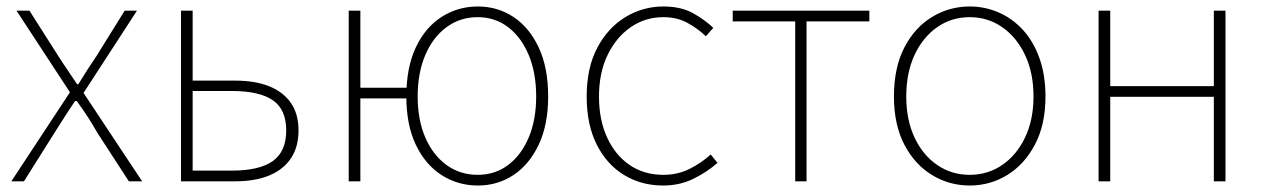

<svg xmlns="http://www.w3.org/2000/svg" viewBox="-20 -560 3910 593"><path d="M15 0 196 -275 31 -527H71L160 -387Q174 -365 188.5 -344Q203 -323 218 -300H222Q236 -323 249.5 -344Q263 -365 278 -387L365 -527H403L238 -273L419 0H378L280 -151Q266 -176 250 -200.5Q234 -225 217 -248H212Q196 -225 180.5 -200.5Q165 -176 149 -151L54 0Z M539 0V-527H575V-311H706Q768 -311 811.5 -293.5Q855 -276 878.5 -242Q902 -208 902 -157Q902 -106 878.5 -71Q855 -36 811.5 -18Q768 0 706 0ZM575 -33H695Q781 -33 822.5 -62.5Q864 -92 864 -157Q864 -222 822.5 -250.5Q781 -279 695 -279H575Z M1057 0V-527H1093V-289H1248V-256H1093V0ZM1456 13Q1394 13 1343.5 -19.5Q1293 -52 1264 -113.5Q1235 -175 1235 -262Q1235 -351 1264 -413Q1293 -475 1343.5 -507.5Q1394 -540 1456 -540Q1517 -540 1566 -507.5Q1615 -475 1644 -413Q1673 -351 1673 -262Q1673 -175 1644 -113.5Q1615 -52 1566 -19.5Q1517 13 1456 13ZM1455 -20Q1509 -20 1549.5 -50.5Q1590 -81 1613 -135.5Q1636 -190 1636 -262Q1636 -335 1613 -390Q1590 -445 1549.5 -476Q1509 -507 1455 -507Q1401 -507 1359 -476Q1317 -445 1293.5 -390Q1270 -335 1270 -262Q1270 -190 1293.5 -135.5Q1317 -81 1359 -50.5Q1401 -20 1455 -20Z M2028 13Q1961 13 1907.5 -19.5Q1854 -52 1823 -113.5Q1792 -175 1792 -262Q1792 -351 1825 -413Q1858 -475 1912 -507.5Q1966 -540 2029 -540Q2083 -540 2120 -519.5Q2157 -499 2183 -474L2160 -448Q2134 -473 2102 -490Q2070 -507 2029 -507Q1973 -507 1928 -476Q1883 -445 1856.5 -390Q1830 -335 1830 -262Q1830 -190 1855 -135.5Q1880 -81 1924.5 -50.5Q1969 -20 2029 -20Q2073 -20 2110 -38.5Q2147 -57 2175 -83L2196 -57Q2163 -28 2121 -7.5Q2079 13 2028 13Z M2436 0V-494H2243V-527H2665V-494H2471V0Z M2975 13Q2912 13 2858.5 -19.5Q2805 -52 2773 -113.5Q2741 -175 2741 -262Q2741 -351 2773 -413Q2805 -475 2858.5 -507.5Q2912 -540 2975 -540Q3022 -540 3064.5 -521.5Q3107 -503 3139.5 -467.5Q3172 -432 3190.5 -380Q3209 -328 3209 -262Q3209 -175 3176.5 -113.5Q3144 -52 3091 -19.5Q3038 13 2975 13ZM2975 -20Q3031 -20 3075.5 -50.5Q3120 -81 3146 -135.5Q3172 -190 3172 -262Q3172 -335 3146 -390Q3120 -445 3075.5 -476Q3031 -507 2975 -507Q2919 -507 2874.5 -476Q2830 -445 2804.5 -390Q2779 -335 2779 -262Q2779 -190 2804.5 -135.5Q2830 -81 2874.5 -50.5Q2919 -20 2975 -20Z M3373 0V-527H3409V-294H3729V-527H3765V0H3729V-261H3409V0Z"/></svg>

Font: Noto Sans SC Thin
Style: Regular
Weight: 100
Designer: Ryoko NISHIZUKA 西塚涼子 (kana, bopomofo & ideographs); Paul D. Hunt (Latin, Greek & Cyrillic); Sandoll Communications 산돌커뮤니
Foundry: Adobe
Version: Version 2.004-H2;hotconv 1.0.118;makeotfexe 2.5.65603